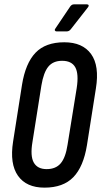

<svg xmlns="http://www.w3.org/2000/svg" viewBox="-20 -855 465 881"><path d="M184 6Q101 6 62.5 -48.5Q24 -103 40 -205L81 -466Q97 -565 143 -613Q189 -661 275 -661Q359 -661 398 -607Q437 -553 420 -449L379 -189Q363 -90 316.5 -42Q270 6 184 6ZM194 -79Q236 -79 258.5 -105.5Q281 -132 290 -191L332 -451Q342 -516 325.5 -546Q309 -576 265 -576Q224 -576 202 -549.5Q180 -523 170 -463L129 -204Q118 -139 135 -109Q152 -79 194 -79ZM239 -711Q234 -711 232 -715Q230 -719 234 -724L302 -825Q309 -835 319 -835H379Q385 -835 386.5 -831Q388 -827 384 -822L305 -721Q297 -711 287 -711Z"/></svg>

Font: Sofia Sans Extra Condensed SemiBold
Style: Italic
Weight: 600
Italic angle: -9°
Designer: Botio Nikoltchev, Ani Petrova
Foundry: lettersoup
Version: Version 4.101